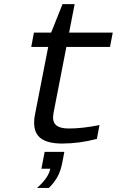

<svg xmlns="http://www.w3.org/2000/svg" viewBox="-20 -686 640 928"><path d="M130.9 -459 144 -528.3H227.1L282.2 -666H340.8L314 -528.3H524.9L511.7 -459H300.8L238.8 -140.6L236.3 -119.1Q236.3 -91.3 254.9 -78.1Q273.4 -64.9 313 -64.9Q377.9 -64.9 460.9 -81.5L448.2 -14.6Q362.3 7.8 280.3 7.8Q212.4 7.8 178.7 -16.4Q145 -40.5 145 -92.3Q145 -114.3 148.9 -131.3L212.9 -459ZM216.3 222.2H159.2Q214.8 172.9 223.1 129.4H180.2L195.8 47.9H291L281.2 99.6Q272.9 142.1 256.6 170.7Q240.2 199.2 216.3 222.2Z"/></svg>

Font: Liberation Mono
Style: Italic
Weight: 400
Italic angle: -12°
Monospace: yes
Designer: Steve Matteson
Foundry: Ascender Corporation
Version: Version 2.1.5